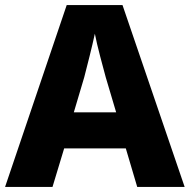

<svg xmlns="http://www.w3.org/2000/svg" viewBox="-20 -737 748 757"><path d="M521 0H708L463 -717H243L0 0H187L233 -152H476ZM397 -432 438 -294H271L312 -432C323 -474 344 -557 354 -604C362 -560 388 -465 397 -432Z"/></svg>

Font: Noto Sans Myanmar UI ExtraBold
Style: Regular
Weight: 800
Designer: Monotype Design Team
Foundry: Monotype Imaging Inc.
Version: Version 2.103